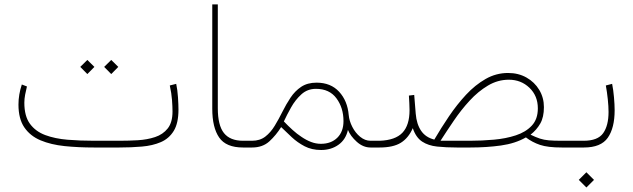

<svg xmlns="http://www.w3.org/2000/svg" viewBox="-20 -663 2846 863"><path d="M516.1 0H402.8Q332 0 270.5 -6.3Q209 -12.7 162.4 -32.2Q115.7 -51.8 89.4 -90.3Q63 -128.9 63 -192.9Q63 -237.8 78.1 -283.2L101.1 -274.4Q96.7 -256.3 93 -237.5Q89.4 -218.8 89.4 -201.2Q89.4 -141.1 114.5 -106.7Q139.6 -72.3 183.3 -55.9Q227.1 -39.6 283.7 -34.9Q340.3 -30.3 402.8 -30.3H516.6Q557.6 -30.3 599.6 -32.7Q641.6 -35.2 677 -46.9Q712.4 -58.6 733.9 -85.7Q755.4 -112.8 755.4 -161.6Q755.4 -183.1 753.2 -213.1Q751 -243.2 743.2 -278.8L772 -286.1Q777.8 -259.3 780 -225.6Q782.2 -191.9 782.2 -170.4Q782.2 -109.4 761 -74.7Q739.7 -40 702.9 -24.2Q666 -8.3 617.9 -4.2Q569.8 0 516.1 0ZM480 -393.6 511.7 -362.3 480 -330.1 448.2 -362.3ZM372.6 -393.6 404.3 -362.3 372.6 -330.1 340.8 -362.3Z M934.1 -643.1H959V-176.3Q959 -99.6 986.6 -64.9Q1014.2 -30.3 1072.3 -30.3H1102.1V0H1072.3Q996.1 0 965.1 -44.9Q934.1 -89.8 934.1 -174.3Z M1112.8 0H1082.5V-30.3H1112.8Q1148.4 -30.3 1172.6 -49.1Q1196.8 -67.9 1214.8 -97.7Q1232.9 -127.4 1249.5 -160.9Q1266.1 -194.3 1285.9 -224.1Q1305.7 -253.9 1333.7 -272.7Q1361.8 -291.5 1402.8 -291.5Q1466.8 -291.5 1504.4 -250.5Q1542 -209.5 1547.4 -146Q1549.8 -119.6 1563.5 -92.8Q1577.1 -65.9 1598.9 -48.1Q1620.6 -30.3 1645.5 -30.3H1675.3V0H1645.5Q1612.3 0 1583.7 -25.6Q1555.2 -51.3 1543.9 -79.1Q1534.2 -35.6 1501.2 -12.2Q1468.3 11.2 1423.3 11.2Q1381.3 11.2 1349.1 -5.6Q1316.9 -22.5 1291.3 -46.4Q1265.6 -70.3 1243.7 -91.8Q1221.2 -55.7 1190.9 -27.8Q1160.6 0 1112.8 0ZM1399.9 -263.7Q1361.8 -263.7 1334.5 -238.8Q1307.1 -213.9 1288.1 -179.7Q1269 -145.5 1255.9 -117.2Q1275.4 -96.7 1295.2 -78.9Q1314.9 -61 1335 -47.9Q1356.4 -33.2 1378.2 -24.9Q1399.9 -16.6 1422.4 -16.6Q1468.3 -16.6 1496.1 -43.9Q1523.9 -71.3 1523.9 -118.7Q1523.9 -178.2 1492.4 -220.9Q1460.9 -263.7 1399.9 -263.7Z M2093.8 0H2033.7Q1984.9 0 1945.1 -4.2Q1905.3 -8.3 1877.4 -26.6Q1849.6 -44.9 1835.4 -86.9Q1815.9 -42.5 1781.5 -21.2Q1747.1 0 1686 0H1655.8V-30.3H1686.5Q1756.8 -32.7 1788.8 -66.4Q1820.8 -100.1 1820.8 -168Q1820.8 -185.5 1819.8 -200.2Q1818.8 -214.8 1817.9 -233.4L1841.8 -236.3L1848.6 -151.9Q1852.5 -105 1872.8 -75.2Q1893.1 -45.4 1932.1 -35.6Q1962.4 -87.4 1998 -140.1Q2033.7 -192.9 2074.7 -237.1Q2115.7 -281.2 2162.8 -308.1Q2210 -335 2263.7 -335Q2310.1 -335 2346.4 -314.5Q2382.8 -293.9 2403.8 -259Q2424.8 -224.1 2424.8 -181.6Q2424.8 -136.2 2408.4 -107.7Q2392.1 -79.1 2364.7 -57.6Q2389.2 -45.9 2407 -40Q2424.8 -34.2 2447 -32.2Q2469.2 -30.3 2505.4 -30.3H2535.2V0H2505.4Q2442.4 0 2407.5 -11.7Q2372.6 -23.4 2343.8 -45.4Q2296.4 -18.1 2231.7 -9Q2167 0 2093.8 0ZM2267.1 -304.7Q2217.3 -304.7 2173.1 -278.3Q2128.9 -252 2090.6 -210.2Q2052.2 -168.5 2019.8 -120.6Q1987.3 -72.8 1960 -30.3H2091.8Q2146 -30.3 2200 -35.2Q2253.9 -40 2298.6 -54.7Q2343.3 -69.3 2370.4 -98.4Q2397.5 -127.4 2397.5 -175.8Q2397.5 -232.4 2359.6 -268.6Q2321.8 -304.7 2267.1 -304.7Z M2515.1 -30.3H2603.5Q2667 -30.3 2691.2 -64.5Q2715.3 -98.6 2715.3 -159.7Q2715.3 -184.6 2711.9 -217Q2708.5 -249.5 2703.1 -278.8L2731.4 -286.1Q2736.8 -259.3 2739.7 -226.1Q2742.7 -192.9 2742.7 -167.5Q2742.7 -87.9 2711.9 -43.9Q2681.2 0 2604.5 0H2515.1ZM2615.7 111.3 2649.9 145.5 2615.7 179.7 2581.5 145.5Z"/></svg>

Font: Vazirmatn FD Thin
Style: Regular
Weight: 100
Designer: Saber Rastikerdar
Foundry: Saber Rastikerdar
Version: Version 33.003